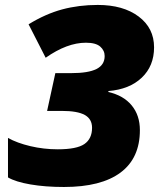

<svg xmlns="http://www.w3.org/2000/svg" viewBox="-20 -744 655 774"><path d="M601.1 -553.2Q601.1 -478 551.5 -430.9Q502 -383.8 417 -377V-373Q477.5 -359.4 510.7 -319.3Q543.9 -279.3 543.9 -219.2Q543.9 -106.4 465.8 -48.3Q387.7 9.8 237.8 9.8Q162.6 9.8 102.8 -0.5Q43 -10.7 12.2 -28.8V-188Q48.8 -167.5 102.5 -154.8Q156.2 -142.1 212.9 -142.1Q289.1 -142.1 320.1 -163.3Q351.1 -184.6 351.1 -229Q351.1 -264.2 321.8 -280.5Q292.5 -296.9 229 -296.9H169.9L203.1 -449.2H267.1Q335.9 -449.2 368.9 -465.8Q401.9 -482.4 401.9 -518.1Q401.9 -540.5 384 -556.2Q366.2 -571.8 326.2 -571.8Q250.5 -571.8 164.1 -511.2L95.2 -646Q163.6 -688 230.7 -706.1Q297.9 -724.1 374 -724.1Q476.6 -724.1 538.8 -677.5Q601.1 -630.9 601.1 -553.2Z"/></svg>

Font: Open Sans Extrabold
Style: Italic
Weight: 800
Italic angle: -12°
Foundry: Ascender Corporation
Version: Version 1.10